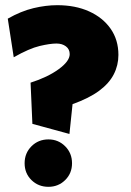

<svg xmlns="http://www.w3.org/2000/svg" viewBox="-20 -721 507 741"><path d="M201 -701Q157 -701 109 -689.5Q61 -678 10 -649L33 -500Q93 -534 133 -543.5Q173 -553 198 -553Q220 -553 234.5 -542Q249 -531 249 -512Q249 -485 206.5 -454Q164 -423 98 -402L105 -243L248 -204L260 -319Q324 -342 362.5 -370.5Q401 -399 419 -434Q437 -469 437 -509Q437 -567 407 -610Q377 -653 324 -677Q271 -701 201 -701ZM167 -183Q128 -183 101.5 -156.5Q75 -130 75 -91Q75 -52 101.5 -26Q128 0 167 0Q205 0 231.5 -26Q258 -52 258 -91Q258 -130 231.5 -156.5Q205 -183 167 -183Z"/></svg>

Font: Catamaran Black
Style: Regular
Weight: 900
Designer: Pria Ravichandran
Version: Version 2.000